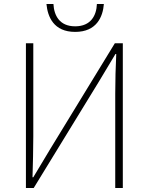

<svg xmlns="http://www.w3.org/2000/svg" viewBox="-20 -943 745 963"><path d="M110 0H149L475 -532L559 -672H563C560 -604 558 -542 558 -473V0H596V-726H556L231 -194L147 -54H143C145 -124 147 -191 147 -259V-726H110ZM357 -783C465 -783 496 -859 501 -923H466C464 -866 436 -811 357 -811C278 -811 251 -866 248 -923H213C219 -859 249 -783 357 -783Z"/></svg>

Font: Noto Sans CJK JP Thin
Style: Regular
Weight: 250
Designer: Ryoko NISHIZUKA (kana & ideographs); Paul D. Hunt (Latin, Greek & Cyrillic); Wenlong ZHANG (bopomofo); Sandoll Communica
Foundry: Adobe Systems Incorporated
Version: Version 1.004;PS 1.004;hotconv 1.0.82;makeotf.lib2.5.63406